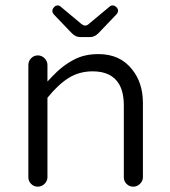

<svg xmlns="http://www.w3.org/2000/svg" viewBox="-20 -701 635 717"><path d="M279.3 -562.5H316.4Q333 -562.5 347.7 -577.1L415 -647.5Q420.9 -654.3 420.9 -661.1Q420.9 -668 414.6 -674.3Q408.2 -680.7 400.9 -680.7Q393.6 -680.7 388.7 -675.8L312.5 -612.3Q305.7 -605.5 297.9 -605.5Q292 -605.5 284.2 -611.3L207 -675.8Q202.1 -680.7 194.8 -680.7Q187.5 -680.7 181.6 -673.8Q169.9 -661.1 180.7 -647.5Q247.1 -578.1 248 -577.1Q262.7 -562.5 279.3 -562.5ZM157.2 -39.1V-335.9Q197.3 -385.7 236.8 -410.2Q276.4 -434.6 326.2 -434.6Q396.5 -434.6 424.8 -386.7Q442.4 -356.4 442.4 -306.6V-39.1Q442.4 -24.4 452.6 -14.2Q462.9 -3.9 477.5 -3.9Q492.2 -3.9 502.9 -14.6Q513.7 -25.4 513.7 -39.1V-316.4Q513.7 -391.6 473.6 -441.4Q428.7 -499 347.7 -499Q294.9 -499 256.8 -478.5Q212.9 -456.1 173.8 -414.1L157.2 -396.5V-458Q157.2 -472.7 146.5 -483.4Q135.7 -494.1 121.1 -494.1Q106.4 -494.1 96.2 -483.4Q85.9 -472.7 85.9 -458V-39.1Q85.9 -24.4 96.2 -14.2Q106.4 -3.9 121.1 -3.9Q135.7 -3.9 146.5 -14.6Q157.2 -25.4 157.2 -39.1Z"/></svg>

Font: FakePearl
Style: ExtraLight
Weight: 300
Version: Version 1.2